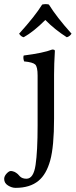

<svg xmlns="http://www.w3.org/2000/svg" viewBox="-68 -680 364 923"><path d="M112.8 -316.9Q112.8 -358.9 101.3 -369.9Q89.8 -380.9 47.9 -384.8Q42 -401.9 45.9 -413.1Q141.1 -425.3 183.1 -441.9Q196.3 -441.9 195.8 -435.1Q191.9 -371.1 191.9 -320.8V-109.9Q191.9 24.9 173.3 91.6Q154.8 158.2 117.2 189Q76.2 223.1 6.8 223.1Q-11.2 223.1 -29.5 211.7Q-47.9 200.2 -47.9 180.2Q-47.9 167 -36.4 154.5Q-24.9 142.1 -16.1 142.1Q-11.2 142.1 -6.1 143.6Q-1 145 2.4 146.5Q5.9 147.9 10.5 151.4Q15.1 154.8 17.1 156.5Q19 158.2 22.9 162.6Q26.9 167 27.8 168Q39.1 179.2 59.1 179.2Q93.3 179.2 103 113Q112.8 46.9 112.8 -76.2ZM167 -658.2Q204.1 -598.1 275.9 -518.1Q266.1 -503.9 252.9 -501Q194.8 -538.1 149.9 -584Q93.8 -527.8 45.9 -501Q32.7 -503.9 23.9 -518.1Q100.1 -602.1 134.8 -658.2Q152.8 -662.1 167 -658.2Z"/></svg>

Font: Linux Libertine O
Style: Regular
Weight: 400
Designer: Philipp H. Poll
Foundry: Philipp H. Poll
Version: Version 5.3.0